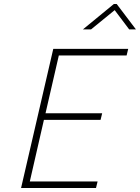

<svg xmlns="http://www.w3.org/2000/svg" viewBox="-20 -946 704 966"><path d="M553 -926H567L664 -798H630L557 -895L438 -798H397ZM248 -700H625L617 -667H276L209 -376H494L486 -343H201L130 -33H471L463 0H86Z"/></svg>

Font: Cairo ExtraLight
Style: Italic
Weight: 275
Italic angle: -13°
Designer: Mohamed Gaber, Accademia di Belle Arti di Urbino and others
Foundry: Kief Type Foundry, Accademia di Belle Arti di Urbino and others
Version: Version 3.011